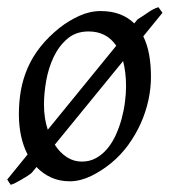

<svg xmlns="http://www.w3.org/2000/svg" viewBox="-27 -488 475 538"><path d="M96.2 -194.8Q96.2 -175.8 98.9 -158Q101.6 -140.1 106.9 -124.5L298.8 -359.9Q271.5 -399.9 221.2 -399.9Q186 -399.9 162.1 -379.6Q138.2 -359.4 123.5 -328.6Q108.9 -297.9 102.5 -262Q96.2 -226.1 96.2 -194.8ZM326.2 -246.1Q326.2 -285.2 317.9 -316.9L126.5 -82.5Q140.6 -60.5 159.9 -47.9Q179.2 -35.2 202.1 -35.2Q224.6 -35.2 242.4 -45.2Q260.3 -55.2 274.2 -72Q288.1 -88.9 297.9 -110.6Q307.6 -132.3 314 -155.8Q320.3 -179.2 323.2 -202.6Q326.2 -226.1 326.2 -246.1ZM396 -272.9Q396 -240.2 388.7 -206.8Q381.3 -173.3 367.2 -141.8Q353 -110.4 332.3 -81.8Q311.5 -53.2 284.2 -30.8Q271.5 -20.5 257.3 -11.2Q243.2 -2 228.5 5.1Q213.9 12.2 198.7 16.1Q183.6 20 168.9 20Q139.6 20 116.2 9.3Q92.8 -1.5 75.2 -20L62 -3.9Q57.6 0 49.8 5.1Q42 10.3 33.4 15.1Q24.9 20 16.8 24.2Q8.8 28.3 2.9 29.8L-6.8 15.1L50.3 -55.2Q38.1 -78.6 32 -107.2Q25.9 -135.7 25.9 -168Q25.9 -203.1 31.7 -235.6Q37.6 -268.1 50.8 -298.3Q64 -328.6 85.9 -356.4Q107.9 -384.3 140.1 -410.2Q165 -429.7 194.8 -443.4Q224.6 -457 254.9 -457Q285.6 -457 309.1 -448Q332.5 -439 349.1 -422.4L358.9 -434.1Q372.6 -442.4 387.9 -453.1Q403.3 -463.9 417 -467.8L428.2 -452.1L374.5 -386.2Q385.7 -363.3 390.9 -334.7Q396 -306.2 396 -272.9Z"/></svg>

Font: Gentium
Style: Italic
Weight: 400
Italic angle: -7°
Designer: J. Victor Gaultney
Version: Version 1.02; 2005; OFL release